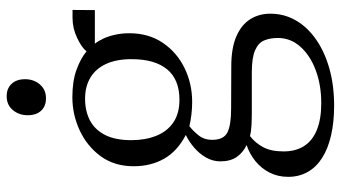

<svg xmlns="http://www.w3.org/2000/svg" viewBox="-248 -542 1044 589"><g transform="rotate(-90 274.5 -248.0)"><path d="M244.5 254.5Q194 254.5 153.5 245.2Q113 236 84.5 218Q56 200 41 173.5Q26 147 26 113.5Q26 82 39 56.5Q52 31 74.2 13Q96.5 -5 123.5 -14Q101 -24.5 87.2 -44Q73.5 -63.5 73.5 -94.5Q73.5 -118 85.5 -138.8Q97.5 -159.5 116 -175.2Q134.5 -191 154.5 -200.5Q104.5 -226.5 81.5 -267.2Q58.5 -308 58.5 -360.5Q58.5 -419.5 89.2 -461.5Q120 -503.5 168.5 -526Q217 -548.5 270 -548.5Q319.5 -548.5 354.5 -535.8Q389.5 -523 411 -505Q422 -519.5 452 -533.8Q482 -548 513.5 -548H538L537.5 -479.5H434.5Q443.5 -468 450.8 -452Q458 -436 462.2 -416.2Q466.5 -396.5 466.5 -373.5Q466.5 -314.5 437.2 -271.2Q408 -228 360 -204.5Q312 -181 256 -181Q237 -181 217.8 -183.2Q198.5 -185.5 181.5 -189.5Q167 -178.5 153.2 -161.2Q139.5 -144 139.5 -120Q139.5 -84.5 162 -73Q184.5 -61.5 235.5 -61.5L365 -61Q421 -61 456.8 -45.5Q492.5 -30 509.5 -3Q526.5 24 526.5 58.5Q526.5 101.5 505.8 137.2Q485 173 447.2 199.2Q409.5 225.5 358 240Q306.5 254.5 244.5 254.5ZM252 215Q308 215 353.2 198Q398.5 181 425.2 151Q452 121 452 82Q452 58 444.5 40Q437 22 414.2 12Q391.5 2 346.5 2H226Q203 2 184 1Q165 0 151 -3.5Q130 12.5 117 36.8Q104 61 104 99.5Q104 137 120.8 162.8Q137.5 188.5 170.5 201.8Q203.5 215 252 215ZM262.5 -220Q324.5 -220 355.8 -257.8Q387 -295.5 387 -367Q387 -413 372.5 -444.8Q358 -476.5 330.8 -493Q303.5 -509.5 265.5 -509.5Q228 -509.5 199.5 -494.8Q171 -480 154.8 -448.8Q138.5 -417.5 138.5 -367.5Q138.5 -325 151.8 -291.5Q165 -258 192.5 -239Q220 -220 262.5 -220ZM266.5 -629.5Q243 -629.5 229 -644.2Q215 -659 215 -685.5Q215 -712 230.8 -731Q246.5 -750 273 -750H274Q297 -750 311.2 -735Q325.5 -720 325.5 -693.5Q325.5 -667 309.5 -648.2Q293.5 -629.5 267.5 -629.5Z"/></g></svg>

Font: Merriweather 72pt Light
Style: Regular
Weight: 300
Version: Version 2.100